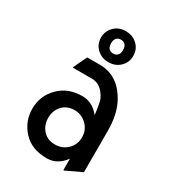

<svg xmlns="http://www.w3.org/2000/svg" viewBox="-189 -869 895 993"><g transform="rotate(30 259.0 -373.0)"><path d="M346.7 19.5V-48.8Q304.7 9.3 241.7 9.8Q150.4 9.8 99.6 -45.4Q48.8 -100.6 48.8 -175.8Q48.8 -253.9 104 -308.6Q157.2 -361.3 241.7 -361.3Q301.8 -361.3 344.7 -307.6Q335.9 -381.3 326.7 -399.4Q293.9 -463.9 238.8 -463.9H125V-468.8L162.1 -546.9H238.8Q348.1 -546.9 409.2 -434.1Q444.3 -369.6 444.3 -268.6V-24.4L351.6 19.5ZM143.6 -176.8Q143.6 -132.8 170.2 -103Q196.8 -73.2 242.2 -73.2Q287.1 -73.2 317.4 -104Q345.7 -132.8 345.7 -174.8Q345.7 -218.8 315.4 -248.5Q285.2 -278.3 242.7 -278.3Q197.3 -278.3 169.9 -248Q143.6 -218.3 143.6 -176.8ZM202.6 -604Q172.4 -630.9 172.4 -672.4Q172.4 -712.9 202.6 -740.7Q228.5 -764.6 268.6 -764.6Q307.6 -764.6 334.5 -740.7Q364.7 -713.9 364.7 -672.4Q364.7 -630.9 334.5 -604Q307.6 -580.1 268.6 -580.1Q229.5 -580.1 202.6 -604ZM268.6 -713.9Q252 -713.9 242.2 -703.6Q232.4 -693.4 232.4 -672.4Q232.4 -649.9 242.7 -640.6Q253.4 -630.9 268.1 -630.9Q283.2 -630.9 293.9 -641.6Q303.7 -650.9 303.7 -672.4Q303.7 -694.3 293 -704.6Q283.2 -713.9 268.6 -713.9Z"/></g></svg>

Font: Nova Oval
Style: Book
Weight: 400
Version: Version 2.000